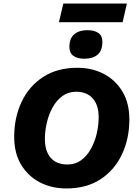

<svg xmlns="http://www.w3.org/2000/svg" viewBox="-20 -1052 772 1082"><path d="M354 10Q271 10 204.5 -24.5Q138 -59 99 -124Q60 -189 60 -281Q60 -390 102 -478.5Q144 -567 223.5 -618.5Q303 -670 416 -670Q499 -670 565 -635.5Q631 -601 670 -536Q709 -471 709 -379Q709 -270 667 -181.5Q625 -93 546 -41.5Q467 10 354 10ZM360 -125Q404 -125 437 -149Q470 -173 492 -212.5Q514 -252 525 -299Q536 -346 536 -391Q536 -460 502.5 -497.5Q469 -535 409 -535Q365 -535 332 -511Q299 -487 277 -447.5Q255 -408 244 -361Q233 -314 233 -269Q233 -200 266 -162.5Q299 -125 360 -125ZM455 -721Q417 -721 394 -737Q371 -753 371 -786Q371 -836 398.5 -859Q426 -882 471 -882Q512 -882 534.5 -866Q557 -850 557 -817Q557 -766 529.5 -743.5Q502 -721 455 -721ZM695 -1032 671 -927H312L337 -1032Z"/></svg>

Font: Work Sans
Style: Bold Italic
Weight: 700
Italic angle: -13°
Designer: Wei Huang
Foundry: Wei Huang
Version: Version 2.010; ttfautohint (v1.8.3)